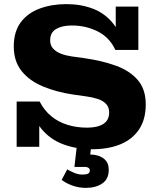

<svg xmlns="http://www.w3.org/2000/svg" viewBox="-20 -714 771 934"><path d="M429 12Q353 12 289 -11.5Q225 -35 182.5 -86Q140 -137 130 -220H173Q195 -177 229 -149Q263 -121 307.5 -107Q352 -93 404 -93Q454 -93 482.5 -111Q511 -129 511 -167Q511 -193 495.5 -209Q480 -225 454.5 -233Q429 -241 400 -245L336 -254Q255 -266 189 -293.5Q123 -321 85 -368.5Q47 -416 47 -488Q47 -560 81 -605.5Q115 -651 173.5 -672.5Q232 -694 303 -694Q374 -694 432.5 -671.5Q491 -649 530.5 -599.5Q570 -550 582 -471H541Q514 -531 456.5 -560.5Q399 -590 329 -590Q282 -590 253 -573Q224 -556 224 -518Q224 -493 238.5 -477.5Q253 -462 276 -453Q299 -444 326 -440L390 -431Q476 -419 543.5 -394.5Q611 -370 650 -325Q689 -280 689 -206Q689 -133 656.5 -84.5Q624 -36 565.5 -12Q507 12 429 12ZM61 0V-220H130L171 -133V0ZM582 -471 543 -557V-682H653V-471ZM398 200Q364 200 333 189Q302 178 280 161L307 110Q324 120 344 128Q364 136 385 135Q402 135 409.5 130Q417 125 417 115Q417 107 410.5 102.5Q404 98 394 98H342L354 -6H424L419 38H422Q442 38 462 45Q482 52 495.5 68Q509 84 509 112Q509 157 477.5 178.5Q446 200 398 200Z"/></svg>

Font: Montagu Slab 24pt
Style: Bold
Weight: 700
Designer: Florian Karsten
Foundry: Florian Karsten
Version: Version 1.000